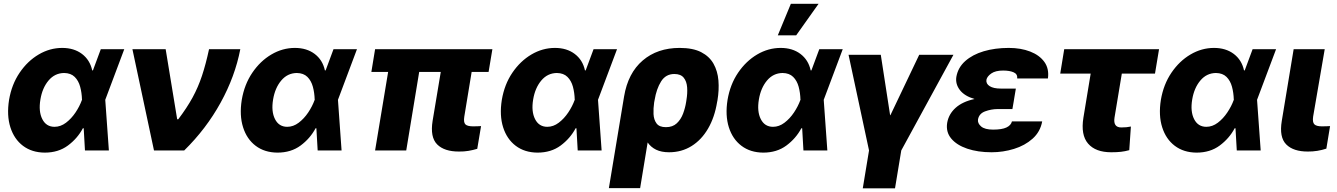

<svg xmlns="http://www.w3.org/2000/svg" viewBox="-20 -811 7207 1035"><path d="M221.2 11.7Q151.9 11.2 104 -24.9Q56.2 -61 35.9 -125Q15.6 -189 28.8 -272.5Q43 -356 85.7 -418.9Q128.4 -481.9 188.5 -517.3Q248.5 -552.7 315.4 -552.7Q378.9 -552.7 421.9 -520.3Q464.8 -487.8 477.1 -431.6H481L523.4 -545.9H649.9L547.4 -272.9L566.9 0H438L431.2 -119.6H426.8Q397.5 -64.5 345.9 -26.4Q294.4 11.7 221.2 11.7ZM422.4 -272.9 421.9 -274.4Q420.9 -311 412.1 -343.5Q403.3 -376 382.6 -396.5Q361.8 -417 325.7 -417.5Q275.4 -417 241.7 -377Q208 -336.9 197.8 -274.4Q187 -210.4 208 -168.9Q229 -127.4 273.9 -127.4Q306.6 -127.4 335.7 -149.4Q364.7 -171.4 387 -204.6Q409.2 -237.8 421.4 -271.5Z M810.1 0 693.8 -545.9H873L935.1 -168H940.9Q987.8 -230 1018.1 -285.4Q1048.3 -340.8 1068.8 -402.6Q1089.4 -464.4 1106.9 -545.9H1275.4Q1247.1 -398.9 1169.4 -257.8Q1091.8 -116.7 973.1 0Z M1475.6 11.7Q1406.2 11.2 1358.4 -24.9Q1310.5 -61 1290.3 -125Q1270 -189 1283.2 -272.5Q1297.4 -356 1340.1 -418.9Q1382.8 -481.9 1442.9 -517.3Q1502.9 -552.7 1569.8 -552.7Q1633.3 -552.7 1676.3 -520.3Q1719.2 -487.8 1731.4 -431.6H1735.4L1777.8 -545.9H1904.3L1801.8 -272.9L1821.3 0H1692.4L1685.5 -119.6H1681.2Q1651.9 -64.5 1600.3 -26.4Q1548.8 11.7 1475.6 11.7ZM1676.8 -272.9 1676.3 -274.4Q1675.3 -311 1666.5 -343.5Q1657.7 -376 1637 -396.5Q1616.2 -417 1580.1 -417.5Q1529.8 -417 1496.1 -377Q1462.4 -336.9 1452.1 -274.4Q1441.4 -210.4 1462.4 -168.9Q1483.4 -127.4 1528.3 -127.4Q1561 -127.4 1590.1 -149.4Q1619.1 -171.4 1641.4 -204.6Q1663.6 -237.8 1675.8 -271.5Z M2634.3 -545.9 2613.8 -423.3H2522.5L2482.9 -182.6Q2478 -151.9 2488.5 -140.9Q2499 -129.9 2530.8 -129.9Q2543.5 -129.9 2554 -130.4Q2564.5 -130.9 2573.2 -131.3L2552.7 -8.8Q2530.3 -2 2505.6 2.2Q2481 6.3 2454.6 5.9Q2375.5 6.3 2336.7 -32.5Q2297.9 -71.3 2312 -159.2L2356 -423.3H2239.7L2169.9 0H2002L2072.3 -423.3H1981.9L2002 -545.9Z M2877.4 11.7Q2808.1 11.2 2760.3 -24.9Q2712.4 -61 2692.1 -125Q2671.9 -189 2685.1 -272.5Q2699.2 -356 2741.9 -418.9Q2784.7 -481.9 2844.7 -517.3Q2904.8 -552.7 2971.7 -552.7Q3035.2 -552.7 3078.1 -520.3Q3121.1 -487.8 3133.3 -431.6H3137.2L3179.7 -545.9H3306.2L3203.6 -272.9L3223.1 0H3094.2L3087.4 -119.6H3083Q3053.7 -64.5 3002.2 -26.4Q2950.7 11.7 2877.4 11.7ZM3078.6 -272.9 3078.1 -274.4Q3077.1 -311 3068.4 -343.5Q3059.6 -376 3038.8 -396.5Q3018.1 -417 2981.9 -417.5Q2931.6 -417 2897.9 -377Q2864.3 -336.9 2854 -274.4Q2843.3 -210.4 2864.3 -168.9Q2885.3 -127.4 2930.2 -127.4Q2962.9 -127.4 2991.9 -149.4Q3021 -171.4 3043.2 -204.6Q3065.4 -237.8 3077.6 -271.5Z M3262.2 203.1 3344.2 -291Q3365.2 -417 3444.6 -484.9Q3523.9 -552.7 3643.6 -552.7Q3715.3 -552.7 3759.8 -529.8Q3804.2 -506.8 3826.4 -467.3Q3848.6 -427.7 3852.8 -377Q3856.9 -326.2 3847.7 -271L3845.7 -261.2Q3832.5 -179.2 3797.1 -118.2Q3761.7 -57.1 3708 -23.7Q3654.3 9.8 3586.9 9.8Q3545.4 9.8 3517.1 -3.9Q3488.8 -17.6 3471.2 -43L3430.7 203.1ZM3506.3 -258.8Q3501.5 -226.6 3502.9 -196Q3504.4 -165.5 3519.3 -145.5Q3534.2 -125.5 3569.8 -125.5Q3606 -125.5 3628.2 -146.2Q3650.4 -167 3662.1 -198.2Q3673.8 -229.5 3678.7 -261.2L3680.2 -271Q3686.5 -308.1 3684.1 -340.3Q3681.6 -372.6 3665.5 -392.3Q3649.4 -412.1 3615.2 -412.1Q3568.8 -412.1 3543.7 -372.1Q3518.6 -332 3508.8 -272Z M4094.2 11.7Q4024.9 11.2 3977.1 -24.9Q3929.2 -61 3908.9 -125Q3888.7 -189 3901.9 -272.5Q3916 -356 3958.7 -418.9Q4001.5 -481.9 4061.5 -517.3Q4121.6 -552.7 4188.5 -552.7Q4252 -552.7 4294.9 -520.3Q4337.9 -487.8 4350.1 -431.6H4354L4396.5 -545.9H4522.9L4420.4 -272.9L4439.9 0H4311L4304.2 -119.6H4299.8Q4270.5 -64.5 4219 -26.4Q4167.5 11.7 4094.2 11.7ZM4295.4 -272.9 4294.9 -274.4Q4293.9 -311 4285.2 -343.5Q4276.4 -376 4255.6 -396.5Q4234.9 -417 4198.7 -417.5Q4148.4 -417 4114.7 -377Q4081.1 -336.9 4070.8 -274.4Q4060.1 -210.4 4081.1 -168.9Q4102.1 -127.4 4147 -127.4Q4179.7 -127.4 4208.7 -149.4Q4237.8 -171.4 4260 -204.6Q4282.2 -237.8 4294.4 -271.5ZM4172.9 -620.6 4243.2 -790.5H4392.6L4272 -620.6Z M4630.9 204.1 4664.6 0 4554.2 -515.6H4728L4778.3 -189.9H4779.8L4935.1 -515.6H5119.6L4838.4 0L4804.7 204.1Z M5448.2 -286.6 5444.8 -265.6 5437.5 -223.1H5356.9Q5322.8 -222.7 5290.3 -210.7Q5257.8 -198.7 5252 -167Q5249 -146.5 5268.8 -129.4Q5288.6 -112.3 5333.5 -112.3Q5380.9 -112.3 5405.3 -123.8Q5429.7 -135.3 5435.1 -156.7H5598.1Q5587.9 -100.6 5546.4 -63.5Q5504.9 -26.4 5446 -8.3Q5387.2 9.8 5325.2 9.8Q5251 9.8 5194.1 -9.5Q5137.2 -28.8 5107.7 -64.2Q5078.1 -99.6 5085.9 -148.9Q5094.2 -196.3 5131.3 -229.7Q5168.5 -263.2 5233.4 -277.3Q5179.7 -293 5154.5 -325.4Q5129.4 -357.9 5135.3 -396.5Q5144 -446.8 5183.1 -481.7Q5222.2 -516.6 5283 -534.7Q5343.8 -552.7 5418 -552.7Q5482.9 -552.7 5533.2 -533.2Q5583.5 -513.7 5609.9 -477.1Q5636.2 -440.4 5628.9 -388.2H5463.4Q5465.8 -411.6 5444.3 -421.1Q5422.9 -430.7 5387.2 -430.7Q5346.2 -430.7 5323.7 -415Q5301.3 -399.4 5297.4 -380.9Q5294.4 -359.4 5315.2 -346.4Q5335.9 -333.5 5375 -333.5H5456.1Z M6228 -545.9 6206.1 -414.1H6027.3L5987.8 -176.3Q5980 -124 6024.4 -124Q6042 -124 6052.2 -125.2Q6062.5 -126.5 6076.2 -128.9L6067.4 -1.5Q6044.4 4.9 6022.7 7.3Q6001 9.8 5970.2 9.8Q5885.7 9.8 5845.5 -36.9Q5805.2 -83.5 5820.3 -176.8L5859.4 -414.1H5695.3L5716.8 -545.9Z M6430.2 11.7Q6360.8 11.2 6313 -24.9Q6265.1 -61 6244.9 -125Q6224.6 -189 6237.8 -272.5Q6252 -356 6294.7 -418.9Q6337.4 -481.9 6397.5 -517.3Q6457.5 -552.7 6524.4 -552.7Q6587.9 -552.7 6630.9 -520.3Q6673.8 -487.8 6686 -431.6H6689.9L6732.4 -545.9H6858.9L6756.3 -272.9L6775.9 0H6647L6640.1 -119.6H6635.7Q6606.4 -64.5 6554.9 -26.4Q6503.4 11.7 6430.2 11.7ZM6631.3 -272.9 6630.9 -274.4Q6629.9 -311 6621.1 -343.5Q6612.3 -376 6591.6 -396.5Q6570.8 -417 6534.7 -417.5Q6484.4 -417 6450.7 -377Q6417 -336.9 6406.7 -274.4Q6396 -210.4 6417 -168.9Q6438 -127.4 6482.9 -127.4Q6515.6 -127.4 6544.7 -149.4Q6573.7 -171.4 6595.9 -204.6Q6618.2 -237.8 6630.4 -271.5Z M6953.6 -545.9H7121.1L7058.6 -182.6Q7054.2 -151.9 7065.2 -140.9Q7076.2 -129.9 7106 -129.9Q7121.1 -129.9 7130.9 -130.4Q7140.6 -130.9 7149.9 -131.3L7129.9 -9.8Q7081.5 6.3 7030.8 5.9Q6952.1 6.3 6913.6 -32.5Q6875 -71.3 6889.6 -159.2Z"/></svg>

Font: Inter Display Extra Bold
Style: Italic
Weight: 800
Italic angle: -9.39999°
Designer: Rasmus Andersson
Foundry: rsms
Version: Version 4.000;git-4fc901f